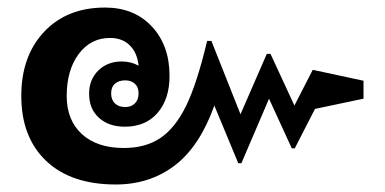

<svg xmlns="http://www.w3.org/2000/svg" viewBox="-20 -474 1015 506"><path d="M938 -261.2V-213.9L810.1 -187L756.8 -83H749L689 -213.9L616.2 -43.9H607.9L544.9 -195.8Q506.3 -87.9 440.4 -37.8Q374.5 12.2 285.2 12.2Q167 12.2 101.6 -50Q36.1 -112.3 36.1 -221.2Q36.1 -326.2 96.2 -390.1Q156.2 -454.1 256.8 -454.1Q333.5 -454.1 380.1 -404.3Q426.8 -354.5 426.8 -273.9Q426.8 -212.9 395.3 -176.5Q363.8 -140.1 309.1 -140.1Q266.6 -140.1 240.7 -163.6Q214.8 -187 214.8 -227.1Q214.8 -264.2 239 -288.1Q263.2 -312 300.8 -312Q325.7 -312 345.2 -300.8Q341.8 -335 322 -354.5Q302.2 -374 270 -374Q218.8 -374 187.3 -331.5Q155.8 -289.1 155.8 -221.2Q155.8 -157.2 195.8 -120.6Q235.8 -84 306.2 -84Q363.8 -84 402.8 -110.4Q441.9 -136.7 470.5 -195.1Q499 -253.4 525.9 -366.2H537.1L613.8 -172.9L683.1 -332H692.9L755.9 -195.8L804.2 -290ZM272.9 -228Q272.9 -210.9 283 -201.4Q293 -191.9 310.1 -191.9Q325.7 -191.9 335.4 -201.4Q345.2 -210.9 345.2 -228Q345.2 -244.6 335.4 -253.4Q325.7 -262.2 310.1 -262.2Q293 -262.2 283 -253.4Q272.9 -244.6 272.9 -228Z"/></svg>

Font: Droid Sans Thai
Style: Bold
Weight: 700
Designer: Steve Matteson
Foundry: Ascender Corporation
Version: Version 1.00